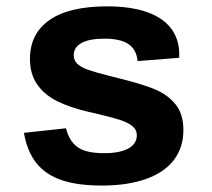

<svg xmlns="http://www.w3.org/2000/svg" viewBox="-20 -566 660 598"><path d="M538.1 -386 408.6 -375.8Q405.2 -411.2 380.5 -428.4Q355.8 -445.6 305.1 -445.6Q258.9 -445.6 234.3 -432.3Q209.7 -419 209.7 -394Q209.7 -377.3 221.5 -366.6Q233.2 -355.9 255.7 -348.1Q278.1 -340.3 324.6 -328.6Q342.5 -324.2 355.5 -320.8Q423.7 -303.9 462.8 -287.6Q502 -271.3 526.6 -241.2Q551.2 -211 551.2 -161Q551.2 -107.2 522 -68.3Q492.7 -29.5 435.5 -8.8Q378.3 11.9 296.4 11.9Q221.8 11.9 172.2 -4.9Q122.5 -21.7 93.7 -57.7Q64.8 -93.7 54.5 -152.3L185.4 -166.4Q193.1 -136.7 208.2 -119.8Q223.2 -103 246.1 -96Q268.9 -88.9 304.6 -88.9Q340 -88.9 362.8 -96.4Q385.6 -103.8 395.9 -116.2Q406.2 -128.7 406.2 -144.1Q406.2 -161.9 392.2 -173.3Q378.2 -184.7 351.8 -193.1Q325.4 -201.6 269.5 -214.6L256.8 -217.4Q198.2 -230.8 158.2 -250.8Q118.2 -270.8 95.8 -303.1Q73.3 -335.4 73.3 -382.9Q73.3 -461 134.2 -503.6Q195 -546.2 313.9 -546.2Q388 -546.2 439.1 -527.9Q490.2 -509.7 515.5 -473.8Q540.7 -437.8 538.1 -386Z"/></svg>

Font: Monaspace Neon Var
Style: Regular
Weight: 400
Designer: Riley Cran and the Lettermatic Team
Version: Version 1.000 (Monaspace Neon Var)